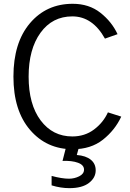

<svg xmlns="http://www.w3.org/2000/svg" viewBox="-20 -769 686 1012"><path d="M50.8 -365.2Q50.8 -543.9 137.7 -646.5Q224.6 -749 363.3 -749Q449.2 -749 509.3 -701.7Q569.3 -654.3 599.6 -588.9L533.2 -565.4Q467.8 -682.6 361.3 -682.6Q255.9 -682.6 193.4 -596.2Q130.9 -509.8 130.9 -365.2Q130.9 -218.8 194.3 -134.3Q257.8 -49.8 361.3 -49.8Q426.8 -49.8 475.6 -86.4Q524.4 -123 548.8 -176.8L619.1 -154.3Q585.9 -83 522.5 -32.7Q459 17.6 363.3 17.6Q225.6 17.6 138.2 -84.5Q50.8 -186.5 50.8 -365.2ZM252 158.2Q306.6 172.9 343.8 172.9Q372.1 172.9 397.5 160.2Q422.9 147.5 422.9 125Q422.9 100.6 391.1 88.9Q359.4 77.1 309.6 79.1L332 -8.8H400.4L384.8 47.9Q432.6 51.8 458.5 72.8Q484.4 93.8 484.4 128.9Q484.4 168 448.7 195.3Q413.1 222.7 345.7 222.7Q299.8 222.7 252 208Z"/></svg>

Font: Gothic A1
Style: Regular
Weight: 400
Designer: HanYang I&C Co.,Ltd.
Foundry: HanYang I&C Co.,Ltd.
Version: Version 2.50